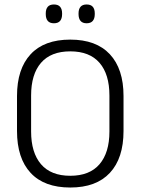

<svg xmlns="http://www.w3.org/2000/svg" viewBox="-20 -827 628 858"><path d="M294 11Q177.5 11 116.8 -54.5Q56 -120 56 -241.5V-398Q56 -519 116.8 -584.5Q177.5 -650 294 -650Q410 -650 471 -584.5Q532 -519 532 -398V-241.5Q532 -120 471 -54.5Q410 11 294 11ZM294 -41.5Q380.5 -41.5 424.8 -93.2Q469 -145 469 -239.5V-400Q469 -495 424.8 -546.2Q380.5 -597.5 294 -597.5Q207.5 -597.5 163.2 -546.2Q119 -495 119 -400V-239.5Q119 -145 163.2 -93.2Q207.5 -41.5 294 -41.5ZM221 -723Q202.5 -723 193.5 -733.5Q184.5 -744 184.5 -764V-767Q184.5 -786.5 193.5 -796.8Q202.5 -807 221 -807Q239.5 -807 248.5 -796.8Q257.5 -786.5 257.5 -767V-764Q257.5 -744 248.5 -733.5Q239.5 -723 221 -723ZM367 -723Q349 -723 340 -733.5Q331 -744 331 -764V-767Q331 -786.5 340 -796.8Q349 -807 367 -807Q385.5 -807 394.5 -796.8Q403.5 -786.5 403.5 -767V-764Q403.5 -744 394.5 -733.5Q385.5 -723 367 -723Z"/></svg>

Font: Anek Latin Light
Style: Regular
Weight: 300
Designer: Yesha Goshar
Foundry: Ek Type
Version: Version 1.003